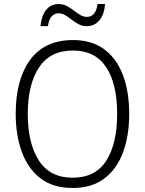

<svg xmlns="http://www.w3.org/2000/svg" viewBox="-20 -924 721 954"><path d="M622 -358Q622 -252 592 -169Q562 -86 499.5 -38Q437 10 341 10Q243 10 180.5 -38.5Q118 -87 88 -170.5Q58 -254 58 -359Q58 -529 130 -627Q202 -725 343 -725Q436 -725 498 -679Q560 -633 591 -550.5Q622 -468 622 -358ZM118 -358Q118 -212 173 -126.5Q228 -41 341 -41Q454 -41 508 -125.5Q562 -210 562 -358Q562 -509 507 -591Q452 -673 343 -673Q229 -673 173.5 -588.5Q118 -504 118 -358ZM181 -794Q186 -845 209 -874.5Q232 -904 272 -904Q294 -904 312.5 -894Q331 -884 347 -871.5Q363 -859 379 -849.5Q395 -840 412 -840Q432 -840 446 -855Q460 -870 465 -904H502Q498 -851 473.5 -822.5Q449 -794 411 -794Q389 -794 371 -803.5Q353 -813 336.5 -826Q320 -839 304 -848.5Q288 -858 271 -858Q251 -858 237 -843Q223 -828 218 -794Z"/></svg>

Font: Noto Sans Arabic SemCond Light
Style: Regular
Weight: 300
Width: 4
Designer: Monotype Design Team, Nadine Chahine, Nizar Qandah and Khaled Hosny
Foundry: Monotype Imaging Inc.
Version: Version 2.012; ttfautohint (v1.8.4.7-5d5b)